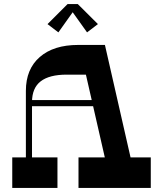

<svg xmlns="http://www.w3.org/2000/svg" viewBox="-20 -920 798 940"><path d="M364.3 0V-149.4H718.2V0ZM40 0V-149.4H261.3V0ZM106.7 -475.2Q106.7 -581.6 174.7 -640.8Q242.7 -700 362.5 -700H493.7L626.9 -115.3L501.2 -114L400.6 -554.6H306.4Q221.6 -554.6 179.1 -521.8Q136.7 -489 136.7 -419.9V-121.9L106.7 -122.7ZM116.7 -400V-430H538.2V-400ZM212.6 -802 310.8 -900H360.9L459.4 -802L406.2 -761.5L314.4 -890.2H357.3L265.8 -761.5Z"/></svg>

Font: Space Cowgirl
Style: Regular
Weight: 400
Designer: Valery Marier
Foundry: Valery Marier
Version: Version 1.000